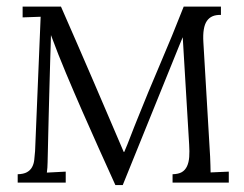

<svg xmlns="http://www.w3.org/2000/svg" viewBox="-20 -544 727 572"><path d="M47.4 -524.4H161.6Q187.5 -465.3 211.2 -410.9Q234.9 -356.4 257.6 -303.7Q280.3 -251 302.7 -198.5Q325.2 -146 348.6 -91.3H350.1Q354.5 -101.6 359.6 -114Q364.7 -126.5 369.6 -139.6Q374.5 -152.8 379.6 -165.3Q384.8 -177.7 388.7 -188Q421.4 -270 457 -353Q492.7 -436 527.3 -524.4H638.2V-499.5Q623.5 -500 613.3 -495.6Q603 -491.2 596.4 -481.7Q589.8 -472.2 587.2 -456.5Q584.5 -440.9 585.9 -418L606 -77.1Q606.4 -64 606.9 -52Q607.4 -40 607.4 -30.3L661.6 -32.7V0H494.1V-24.9Q511.7 -25.4 521.7 -31.2Q531.7 -37.1 537.1 -48.6Q542.5 -60.1 543.7 -76.2Q544.9 -92.3 543.5 -113.8L524.4 -433.1Q522 -427.2 519.5 -421.4Q517.1 -415.5 514.2 -408.7L345.7 7.3H323.7Q298.8 -47.4 274.2 -102.3Q249.5 -157.2 225.1 -212.9Q200.7 -268.6 177 -325Q153.3 -381.3 131.8 -439.5L130.9 -406.7Q130.4 -388.7 129.6 -365.5Q128.9 -342.3 128.2 -315.9Q127.4 -289.6 126.7 -261Q126 -232.4 125.2 -203.6Q124.5 -174.8 123.8 -146.7Q123 -118.7 122.6 -93.8Q122.1 -76.7 121.8 -60.3Q121.6 -43.9 119.6 -29.8L175.8 -32.7V0H32.7V-24.9Q50.3 -25.4 60.3 -31Q70.3 -36.6 75.4 -45.9Q80.6 -55.2 82 -67.4Q83.5 -79.6 84.5 -93.8L101.1 -494.1L47.4 -492.2Z"/></svg>

Font: Parastoo Print
Style: Print
Weight: 400
Foundry: Saber Rastikerdar (saber.rastikerdar@gmail.com)
Version: Version 1.0.0-alpha5